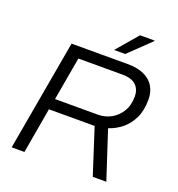

<svg xmlns="http://www.w3.org/2000/svg" viewBox="-152 -993 1036 1117"><g transform="rotate(20 366.0 -434.0)"><path d="M45 0 166 -686H513Q576 -686 617 -666.5Q658 -647 678 -612.5Q698 -578 698 -533Q698 -465 675 -417.5Q652 -370 615.5 -340.5Q579 -311 534 -296L631 0H547L456 -282H173L124 0ZM186 -350H451Q496 -350 533.5 -371Q571 -392 594 -430Q617 -468 617 -522Q617 -567 589.5 -592.5Q562 -618 506 -618H233ZM411 -736 524 -868H614V-865L480 -736Z"/></g></svg>

Font: Archivo SemiBold Light
Style: Italic
Weight: 300
Italic angle: -10°
Version: Version 2.001